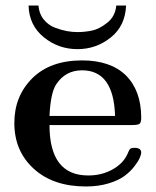

<svg xmlns="http://www.w3.org/2000/svg" viewBox="-20 -673 567 699"><path d="M32.2 -225.1Q32.2 -323.2 97.7 -388.2Q163.1 -453.1 278.8 -453.1Q381.8 -453.1 438 -398.9Q494.1 -342.8 494.1 -245.1Q494.1 -226.1 487.5 -221.9Q481 -217.8 461.9 -217.8H160.2Q160.2 -33.7 301.8 -34.2Q350.6 -34.2 389.9 -56.2Q429.2 -78.1 444.8 -113.8Q449.7 -127 453.9 -130.9Q458 -134.8 470.2 -134.8Q494.1 -134.8 494.1 -117.2Q494.1 -110.4 488.5 -97.7Q482.9 -85 468.5 -66.4Q454.1 -47.9 432.6 -32Q411.1 -16.1 374.5 -5.1Q337.9 5.9 293 5.9Q173.8 5.9 103 -58.6Q32.2 -123 32.2 -225.1ZM84 -652.8H120.1Q122.1 -623 139.2 -602.1Q156.2 -581.1 180.7 -572Q205.1 -563 224.6 -559.6Q244.1 -556.2 262.2 -556.2Q287.1 -556.2 314.2 -561.5Q341.3 -566.9 370.6 -590.3Q399.9 -613.8 403.3 -652.8H439Q436 -578.6 383.1 -536.4Q330.1 -494.1 262.2 -494.1Q192.4 -494.1 139.2 -537.6Q85.9 -581.1 84 -652.8ZM160.2 -251H398.9Q394 -417 278.8 -417Q217.8 -417 184.1 -365.2Q164.1 -334 160.2 -251Z"/></svg>

Font: CMU Serif
Style: Bold
Weight: 700
Version: Version 0.7.0